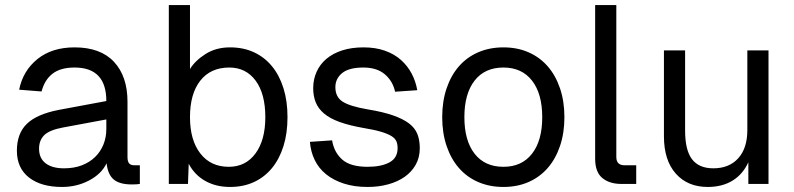

<svg xmlns="http://www.w3.org/2000/svg" viewBox="-20 -730 3150 762"><path d="M226 12Q143 12 95 -25.5Q47 -63 47 -132Q47 -200 86.5 -238.5Q126 -277 214 -294L402 -329Q402 -462 276 -462Q220 -462 188.5 -437.5Q157 -413 145 -367L56 -374Q71 -449 128.5 -495.5Q186 -542 276 -542Q379 -542 432.5 -484.5Q486 -427 486 -326V-107Q486 -89 492.5 -81.5Q499 -74 514 -74H535V0Q530 1 521.5 1.5Q513 2 503 2Q455 2 431.5 -17.5Q408 -37 403 -82Q383 -40 334 -14Q285 12 226 12ZM234 -62Q274 -62 305 -74Q336 -86 357.5 -107Q379 -128 390.5 -156.5Q402 -185 402 -218V-256L230 -224Q176 -214 155.5 -193.5Q135 -173 135 -140Q135 -102 161 -82Q187 -62 234 -62Z M893 12Q837 12 794.5 -12Q752 -36 729 -80L726 0H650V-710H734V-456Q754 -489 795.5 -515.5Q837 -542 893 -542Q946 -542 988 -522.5Q1030 -503 1059.5 -467Q1089 -431 1105 -380Q1121 -329 1121 -265Q1121 -201 1105 -150Q1089 -99 1059.5 -63Q1030 -27 988 -7.5Q946 12 893 12ZM888 -68Q955 -68 994 -121Q1033 -174 1033 -265Q1033 -358 994.5 -410Q956 -462 890 -462Q816 -462 775 -410Q734 -358 734 -265Q734 -174 775 -121Q816 -68 888 -68Z M1439 12Q1386 12 1344.5 -1.5Q1303 -15 1274 -38.5Q1245 -62 1229 -95Q1213 -128 1210 -167L1298 -173Q1306 -125 1338.5 -96.5Q1371 -68 1439 -68Q1493 -68 1525.5 -85.5Q1558 -103 1558 -142Q1558 -158 1553 -169.5Q1548 -181 1533.5 -190Q1519 -199 1492.5 -207Q1466 -215 1423 -222Q1366 -232 1327.5 -246Q1289 -260 1266 -279.5Q1243 -299 1233 -324Q1223 -349 1223 -380Q1223 -415 1236.5 -445Q1250 -475 1275.5 -496.5Q1301 -518 1338 -530Q1375 -542 1423 -542Q1471 -542 1508.5 -528.5Q1546 -515 1572 -491.5Q1598 -468 1614 -437.5Q1630 -407 1636 -372L1548 -366Q1539 -408 1507.5 -435Q1476 -462 1422 -462Q1365 -462 1338 -440Q1311 -418 1311 -384Q1311 -345 1340 -326.5Q1369 -308 1439 -296Q1500 -286 1540 -272Q1580 -258 1603.5 -240Q1627 -222 1636.5 -198Q1646 -174 1646 -142Q1646 -105 1630 -76.5Q1614 -48 1586.5 -28.5Q1559 -9 1521 1.5Q1483 12 1439 12Z M1978 12Q1923 12 1878 -7.5Q1833 -27 1801.5 -63Q1770 -99 1752.5 -150.5Q1735 -202 1735 -265Q1735 -328 1752.5 -379.5Q1770 -431 1801.5 -467Q1833 -503 1878 -522.5Q1923 -542 1978 -542Q2033 -542 2077.5 -522.5Q2122 -503 2153.5 -467Q2185 -431 2202.5 -379.5Q2220 -328 2220 -265Q2220 -202 2202.5 -150.5Q2185 -99 2153.5 -63Q2122 -27 2077.5 -7.5Q2033 12 1978 12ZM1978 -68Q2051 -68 2091.5 -120Q2132 -172 2132 -265Q2132 -358 2091.5 -410Q2051 -462 1978 -462Q1904 -462 1863.5 -410Q1823 -358 1823 -265Q1823 -172 1863.5 -120Q1904 -68 1978 -68Z M2446 0Q2399 0 2370.5 -23.5Q2342 -47 2342 -100V-710H2426V-107Q2426 -74 2459 -74H2505V0Z M2789 12Q2709 12 2662 -41Q2615 -94 2615 -189V-530H2699V-212Q2699 -134 2726.5 -98Q2754 -62 2811 -62Q2874 -62 2910 -102Q2946 -142 2946 -214V-530H3030V0H2950V-86Q2928 -38 2887 -13Q2846 12 2789 12Z"/></svg>

Font: Geist
Style: Regular
Weight: 400
Designer: Basement.studio, Andrés Briganti, Mateo Zaragoza
Foundry: Basement.studio, Vercel, Andrés Briganti, Guido Ferreyra, Mateo Zaragoza
Version: Version 1.401